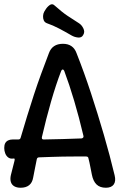

<svg xmlns="http://www.w3.org/2000/svg" viewBox="-20 -883 590 903"><path d="M77 0Q59 0 47 -7Q35 -14 31 -27.5Q27 -41 31 -59Q35 -76 39.5 -92.5Q44 -109 48 -126Q51 -138 45 -138Q44 -137 42.5 -137Q41 -137 39 -137Q27 -136 18 -143Q9 -150 4.5 -162Q0 -174 0 -186V-188Q0 -201 4.5 -209.5Q9 -218 18 -222.5Q27 -227 39 -227H66Q75 -227 77 -235Q92 -286 107.5 -336.5Q123 -387 139.5 -437.5Q156 -488 174 -537Q192 -586 210 -633Q226 -677 276 -677Q324 -677 340 -633Q376 -542 408 -444.5Q440 -347 468.5 -249Q497 -151 519 -59Q526 -31 515 -15.5Q504 0 478 0Q450 0 434 -15.5Q418 -31 412 -62Q408 -81 404.5 -100Q401 -119 396 -138Q395 -147 385 -147Q358 -147 330.5 -147Q303 -147 275 -146.5Q247 -146 219.5 -145Q192 -144 164 -143Q160 -143 157 -141Q154 -139 153 -134Q149 -113 144.5 -91.5Q140 -70 136 -48Q132 -24 117 -12Q102 0 77 0ZM185 -227Q230 -228 275 -229Q320 -230 364 -232Q369 -233 371.5 -236.5Q374 -240 372 -246Q352 -331 329 -408.5Q306 -486 282 -550Q279 -556 275 -556Q271 -556 268 -550Q243 -485 220 -405Q197 -325 177 -238Q176 -233 178 -230Q180 -227 185 -227ZM351 -774Q364 -766 372 -749.5Q380 -733 372 -720L371 -718Q364 -705 347.5 -706.5Q331 -708 317 -716Q288 -733 258.5 -748.5Q229 -764 200 -774Q190 -778 186 -787Q182 -796 182.5 -807.5Q183 -819 188 -828L193 -836Q201 -850 213.5 -859Q226 -868 237 -857Q274 -824 298.5 -808Q323 -792 351 -774Z"/></svg>

Font: Winky Sans
Style: Regular
Weight: 400
Designer: Simon Atzbach
Foundry: typofactur
Version: Version 1.205